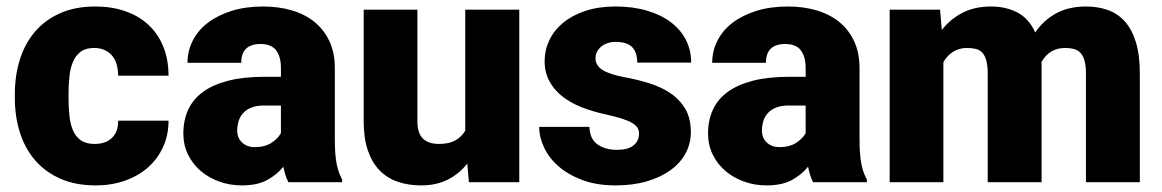

<svg xmlns="http://www.w3.org/2000/svg" viewBox="-20 -558 3559 588"><path d="M269.5 -117.2Q304.2 -117.2 323.2 -136Q342.3 -154.8 341.8 -188.5H496.1Q496.1 -143.6 479.2 -107.2Q462.4 -70.8 432.6 -44.7Q402.8 -18.6 361.8 -4.4Q320.8 9.8 273.4 9.8Q211.4 9.8 165 -10.7Q118.7 -31.2 87.6 -67.1Q56.6 -103 41 -152.1Q25.4 -201.2 25.4 -258.3V-269.5Q25.4 -326.7 41 -376Q56.6 -425.3 87.4 -461.2Q118.2 -497.1 164.3 -517.6Q210.4 -538.1 272 -538.1Q321.8 -538.1 363 -523.9Q404.3 -509.8 433.8 -482.7Q463.4 -455.6 479.7 -416Q496.1 -376.5 496.1 -326.2H341.8Q341.8 -343.8 337.6 -359.4Q333.5 -375 324.2 -386.5Q314.9 -397.9 301 -404.5Q287.1 -411.1 268.1 -411.1Q242.7 -411.1 227.3 -399.7Q211.9 -388.2 203.6 -368.9Q195.3 -349.6 192.6 -323.7Q189.9 -297.9 189.9 -269.5V-258.3Q189.9 -229 192.6 -203.4Q195.3 -177.7 203.6 -158.4Q211.9 -139.2 227.8 -128.2Q243.7 -117.2 269.5 -117.2Z M863.3 0Q857.9 -9.8 854.2 -21.7Q850.6 -33.7 847.7 -47.4Q828.6 -23.4 798.3 -6.8Q768.1 9.8 720.7 9.8Q684.1 9.8 651.6 -2Q619.1 -13.7 594.7 -34.4Q570.3 -55.2 555.9 -84.5Q541.5 -113.8 541.5 -148.9Q541.5 -189.9 556.4 -222.2Q571.3 -254.4 601.8 -276.6Q632.3 -298.8 679 -310.8Q725.6 -322.8 789.6 -322.8H840.3V-350.6Q840.3 -384.3 825.7 -403.8Q811 -423.3 777.3 -423.3Q749 -423.3 733.9 -409.2Q718.8 -395 718.8 -365.7H554.2Q554.2 -402.3 570.6 -434.1Q586.9 -465.8 617.2 -488.8Q647.5 -511.7 690.2 -524.9Q732.9 -538.1 785.6 -538.1Q833 -538.1 873.3 -526.4Q913.6 -514.6 942.9 -491Q972.2 -467.3 988.8 -431.9Q1005.4 -396.5 1005.4 -349.6V-133.3Q1005.4 -107.4 1006.8 -88.4Q1008.3 -69.3 1011.2 -54.9Q1014.2 -40.5 1018.3 -29.3Q1022.5 -18.1 1027.8 -8.3V0ZM760.3 -107.4Q791 -107.4 811.3 -120.6Q831.5 -133.8 840.3 -150.4V-234.9H788.6Q765.6 -234.9 749.8 -228.5Q733.9 -222.2 724.4 -211.4Q714.8 -200.7 710.7 -186.8Q706.5 -172.9 706.5 -157.7Q706.5 -135.3 721.7 -121.3Q736.8 -107.4 760.3 -107.4Z M1411.1 -57.1Q1386.2 -25.4 1351.1 -7.8Q1315.9 9.8 1270 9.8Q1231 9.8 1198.5 -1.2Q1166 -12.2 1142.8 -35.9Q1119.6 -59.6 1106.7 -96.9Q1093.8 -134.3 1093.8 -186.5V-528.3H1258.3V-185.5Q1258.3 -150.4 1275.1 -133.8Q1292 -117.2 1324.2 -117.2Q1355 -117.2 1374.3 -127.9Q1393.6 -138.7 1404.8 -157.7V-528.3H1570.3V0H1416Z M1937 -148.4Q1937 -158.7 1932.4 -166.5Q1927.7 -174.3 1916 -181.4Q1904.3 -188.5 1884.3 -194.8Q1864.3 -201.2 1833.5 -208Q1794.9 -216.3 1761 -229.7Q1727.1 -243.2 1701.9 -262.9Q1676.8 -282.7 1662.4 -309.6Q1647.9 -336.4 1647.9 -371.1Q1647.9 -404.8 1662.4 -435.1Q1676.8 -465.3 1704.6 -488.3Q1732.4 -511.2 1772.9 -524.7Q1813.5 -538.1 1865.2 -538.1Q1918.5 -538.1 1961.4 -525.4Q2004.4 -512.7 2034.4 -490Q2064.5 -467.3 2080.6 -435.8Q2096.7 -404.3 2096.7 -366.2H1931.6Q1931.6 -396.5 1916.5 -413.1Q1901.4 -429.7 1864.7 -429.7Q1852.1 -429.7 1841.1 -426Q1830.1 -422.4 1821.8 -415.8Q1813.5 -409.2 1808.6 -399.9Q1803.7 -390.6 1803.7 -379.4Q1803.7 -357.9 1824.5 -344.2Q1845.2 -330.6 1891.6 -321.8Q1931.6 -314.5 1968.5 -303Q2005.4 -291.5 2033.7 -272.2Q2062 -252.9 2078.9 -224.1Q2095.7 -195.3 2095.7 -153.3Q2095.7 -118.2 2079.6 -88.4Q2063.5 -58.6 2033.4 -36.9Q2003.4 -15.1 1960.9 -2.7Q1918.5 9.8 1865.2 9.8Q1808.1 9.8 1764.4 -6.3Q1720.7 -22.5 1691.2 -48.1Q1661.6 -73.7 1646.5 -105.7Q1631.3 -137.7 1631.3 -169.4H1785.2Q1786.1 -132.8 1809.6 -116Q1833 -99.1 1869.6 -99.1Q1903.3 -99.1 1920.2 -112.8Q1937 -126.5 1937 -148.4Z M2470.2 0Q2464.8 -9.8 2461.2 -21.7Q2457.5 -33.7 2454.6 -47.4Q2435.5 -23.4 2405.3 -6.8Q2375 9.8 2327.6 9.8Q2291 9.8 2258.5 -2Q2226.1 -13.7 2201.7 -34.4Q2177.2 -55.2 2162.8 -84.5Q2148.4 -113.8 2148.4 -148.9Q2148.4 -189.9 2163.3 -222.2Q2178.2 -254.4 2208.7 -276.6Q2239.3 -298.8 2285.9 -310.8Q2332.5 -322.8 2396.5 -322.8H2447.3V-350.6Q2447.3 -384.3 2432.6 -403.8Q2418 -423.3 2384.3 -423.3Q2356 -423.3 2340.8 -409.2Q2325.7 -395 2325.7 -365.7H2161.1Q2161.1 -402.3 2177.5 -434.1Q2193.8 -465.8 2224.1 -488.8Q2254.4 -511.7 2297.1 -524.9Q2339.8 -538.1 2392.6 -538.1Q2439.9 -538.1 2480.2 -526.4Q2520.5 -514.6 2549.8 -491Q2579.1 -467.3 2595.7 -431.9Q2612.3 -396.5 2612.3 -349.6V-133.3Q2612.3 -107.4 2613.8 -88.4Q2615.2 -69.3 2618.2 -54.9Q2621.1 -40.5 2625.2 -29.3Q2629.4 -18.1 2634.8 -8.3V0ZM2367.2 -107.4Q2397.9 -107.4 2418.2 -120.6Q2438.5 -133.8 2447.3 -150.4V-234.9H2395.5Q2372.6 -234.9 2356.7 -228.5Q2340.8 -222.2 2331.3 -211.4Q2321.8 -200.7 2317.6 -186.8Q2313.5 -172.9 2313.5 -157.7Q2313.5 -135.3 2328.6 -121.3Q2343.8 -107.4 2367.2 -107.4Z M2858.9 -528.3 2864.3 -466.3Q2890.6 -500 2928 -519Q2965.3 -538.1 3015.1 -538.1Q3061.5 -538.1 3096.7 -519.3Q3131.8 -500.5 3150.4 -458.5Q3175.8 -496.1 3214.4 -517.1Q3252.9 -538.1 3305.7 -538.1Q3341.8 -538.1 3372.1 -527.6Q3402.3 -517.1 3424.3 -492.9Q3446.3 -468.8 3458.5 -429.4Q3470.7 -390.1 3470.7 -332.5V0H3305.7V-332.5Q3305.7 -356.9 3301.3 -372.3Q3296.9 -387.7 3288.8 -396.2Q3280.8 -404.8 3268.8 -408Q3256.8 -411.1 3242.2 -411.1Q3216.8 -411.1 3198.7 -399.7Q3180.7 -388.2 3169.4 -367.7Q3169.9 -363.8 3169.9 -360.1Q3169.9 -356.4 3169.9 -352.5V0H3004.9V-331.5Q3004.9 -356.4 3000.7 -372.1Q2996.6 -387.7 2988.5 -396.5Q2980.5 -405.3 2968.5 -408.2Q2956.5 -411.1 2941.4 -411.1Q2917.5 -411.1 2899.2 -399.7Q2880.9 -388.2 2869.1 -367.7V0H2704.6V-528.3Z"/></svg>

Font: RobotoDraft
Style: Black
Weight: 900
Designer: Google
Version: Version 2.000980w3; 2014; ttfautohint (v1.1) -l 5 -r 24 -G 4